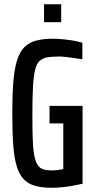

<svg xmlns="http://www.w3.org/2000/svg" viewBox="-20 -879 449 907"><path d="M223 8Q178 8 146 -1Q114 -10 92.5 -32Q71 -54 59 -93.5Q47 -133 42.5 -194.5Q38 -256 38 -344Q38 -431 43 -492.5Q48 -554 60.5 -594Q73 -634 95 -656Q117 -678 150 -687Q183 -696 230 -696Q252 -696 277.5 -693.5Q303 -691 327 -687Q351 -683 369 -677V-599Q346 -603 325.5 -605.5Q305 -608 288.5 -610Q272 -612 260 -612Q228 -612 205.5 -608.5Q183 -605 168.5 -592.5Q154 -580 146.5 -551.5Q139 -523 136 -473Q133 -423 133 -344Q133 -273 134.5 -225Q136 -177 141.5 -147Q147 -117 157 -101Q167 -85 183.5 -79.5Q200 -74 225 -74Q236 -74 245.5 -75Q255 -76 263.5 -77.5Q272 -79 279 -80V-296H214V-379H370V-11Q349 -6 324 -1.5Q299 3 273 5.5Q247 8 223 8ZM188 -774V-859H269V-774Z"/></svg>

Font: Saira ExtraCondensed SemiBold
Style: Regular
Weight: 600
Width: 2
Designer: Hector Gatti with collaboration of the Omnibus-Type team
Foundry: Omnibus-Type
Version: Version 1.101